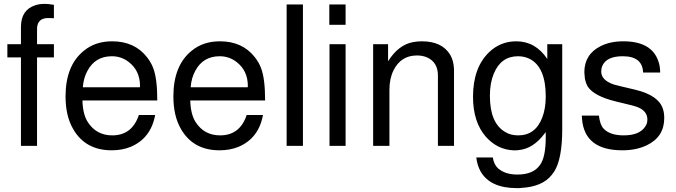

<svg xmlns="http://www.w3.org/2000/svg" viewBox="-20 -752 3486 990"><path d="M258 -524V-456H171V0H88V-456H18V-524H88V-613Q88 -701 162 -725Q183 -732 211 -732L231 -731L258 -727V-658L233 -659H229Q173 -659 171 -606V-524Z M405 -234Q407 -162 433 -122Q477 -54 559 -54Q661 -54 696 -159H780Q758 -39 654 5Q610 23 556 23Q420 23 357 -87Q318 -154 318 -255Q318 -414 412 -490Q471 -539 558 -539Q674 -539 738 -457Q748 -444 756 -430.5Q764 -417 770 -401Q791 -347 791 -234ZM701 -302 702 -308Q702 -388 643 -433Q605 -462 557 -462Q471 -462 431 -387Q411 -351 407 -302Z M961 -234Q963 -162 989 -122Q1033 -54 1115 -54Q1217 -54 1252 -159H1336Q1314 -39 1210 5Q1166 23 1112 23Q976 23 913 -87Q874 -154 874 -255Q874 -414 968 -490Q1027 -539 1114 -539Q1230 -539 1294 -457Q1304 -444 1312 -430.5Q1320 -417 1326 -401Q1347 -347 1347 -234ZM1257 -302 1258 -308Q1258 -388 1199 -433Q1161 -462 1113 -462Q1027 -462 987 -387Q967 -351 963 -302Z M1542 -729V0H1458V-729Z M1762 -524V0H1679V-524ZM1762 -729V-624H1678V-729Z M1904 -524H1981V-436Q2035 -522 2111 -535Q2121 -537 2132 -538Q2143 -539 2155 -539Q2259 -539 2301 -470Q2319 -440 2321 -396V0H2238V-363Q2238 -432 2180 -457Q2157 -466 2130 -466Q2047 -466 2009 -389Q1988 -347 1988 -289V0H1904Z M2802 -524H2879V-86Q2879 67 2838 132L2824 151Q2776 211 2667 217Q2662 218 2656 218Q2650 218 2645 218Q2506 218 2457 130Q2440 98 2436 60H2521Q2527 98 2550 118L2553 120Q2588 148 2648 148Q2730 148 2764 99Q2794 59 2794 -44V-71L2787 -62Q2728 16 2653 22Q2648 23 2644 23Q2640 23 2635 23H2626Q2544 19 2485 -47Q2419 -123 2419 -253Q2419 -403 2502 -483Q2561 -539 2642 -539Q2741 -539 2802 -448ZM2651 -462Q2563 -462 2526 -372Q2506 -324 2506 -258Q2506 -118 2584 -72Q2612 -54 2652 -54Q2741 -54 2776 -146Q2794 -192 2794 -255Q2794 -405 2712 -448Q2684 -462 2651 -462Z M3296 -378Q3293 -462 3191 -462Q3108 -462 3086 -413Q3080 -399 3080 -383Q3080 -338 3146 -316L3177 -308L3257 -289Q3376 -260 3398 -191Q3405 -171 3405 -143Q3405 -46 3315 -3Q3261 23 3189 23Q2994 23 2981 -139L2980 -156H3068Q3074 -108 3092 -89Q3125 -54 3196 -54Q3279 -54 3308 -101Q3318 -115 3318 -136Q3318 -181 3264 -201L3245 -207H3244L3237 -209L3159 -228Q3041 -256 3009 -308Q3001 -323 2996 -345L2993 -379Q2993 -472 3077 -514Q3126 -539 3194 -539Q3339 -539 3374 -438Q3384 -412 3384 -378Z"/></svg>

Font: Ekushey Lalsalu
Style: Regular
Weight: 400
Designer: Al Mamun Sumon
Foundry: Al Mamun Sumon
Version: Version 1.0